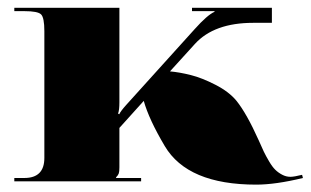

<svg xmlns="http://www.w3.org/2000/svg" viewBox="-20 -475 814 503"><path d="M356.6 -210.7ZM17.5 -454.5H292.8V-206.7Q292.8 -186.6 289.3 -177.4L292.4 -175.7Q295.9 -183.6 310.3 -199.7L489.9 -398.6Q523.2 -435.8 542 -444.1V-445.8H483V-454.5H692.3V-415.2H643.4Q541.1 -415.2 490.8 -360.1L425.3 -288Q450.2 -285.8 479.7 -278.4Q509.2 -271 544.6 -252.8Q580 -234.7 599.7 -210.7Q626.3 -177.4 657.3 -108.4Q665.6 -89.2 671.1 -77.8Q676.6 -66.4 685.1 -52Q693.6 -37.6 701.3 -30.2Q708.9 -22.7 719.2 -17.3Q729.5 -11.8 740.8 -11.8Q750.4 -11.8 771.4 -17L773.6 -8.7Q701.9 8.7 651.2 8.7Q471.6 8.7 411.7 -92.2Q370.2 -162.2 356.6 -210.7L292.8 -139.9V-36.7Q292.8 -25.3 291.1 -20.5Q289.3 -15.7 284.1 -10.5V-8.7H349.7V0H17.5V-8.7H43.7Q96.2 -8.7 96.2 -61.2V-393.4Q96.2 -428.8 87.6 -437.3Q79.1 -445.8 43.7 -445.8H17.5Z"/></svg>

Font: Wabroye
Style: Medium
Weight: 500
Designer: gluk
Foundry: gluk
Version: Version 0.14